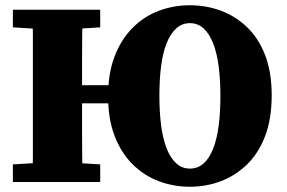

<svg xmlns="http://www.w3.org/2000/svg" viewBox="-20 -692 1091 730"><path d="M104 0Q105 -50 105 -99.5Q105 -149 105 -199Q105 -249 105 -299V-356Q105 -406 105 -455.5Q105 -505 105 -555Q105 -605 104 -655H294Q293 -606 292.5 -555.5Q292 -505 292 -454Q292 -403 292 -348V-311Q292 -255 292 -203Q292 -151 292.5 -100.5Q293 -50 294 0ZM29 0V-67L163 -75H233L361 -67V0ZM29 -588V-655H361V-588L233 -580H163ZM207 -299V-368H449V-299ZM702 18Q640 18 584 -3Q528 -24 484.5 -67Q441 -110 416 -174.5Q391 -239 391 -326Q391 -414 416 -478.5Q441 -543 484.5 -586.5Q528 -630 584 -651Q640 -672 702 -672Q764 -672 819.5 -651.5Q875 -631 919 -589Q963 -547 988 -482.5Q1013 -418 1013 -329Q1013 -240 988 -174.5Q963 -109 919 -66.5Q875 -24 819.5 -3Q764 18 702 18ZM702 -51Q732 -51 754 -70.5Q776 -90 790.5 -127Q805 -164 811.5 -214.5Q818 -265 818 -327Q818 -388 811.5 -439Q805 -490 790.5 -527Q776 -564 754 -584Q732 -604 702 -604Q672 -604 650 -584Q628 -564 613.5 -527.5Q599 -491 592.5 -440.5Q586 -390 586 -328Q586 -267 592.5 -216Q599 -165 613.5 -128Q628 -91 650 -71Q672 -51 702 -51Z"/></svg>

Font: Source Serif 4 ExtraBold
Style: Regular
Weight: 800
Designer: Frank Grießhammer
Foundry: Adobe Systems Incorporated
Version: Version 4.004;hotconv 1.0.116;makeotfexe 2.5.65601